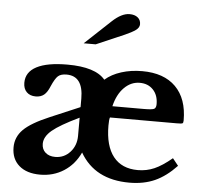

<svg xmlns="http://www.w3.org/2000/svg" viewBox="-56 -872 1001 941"><g transform="rotate(5 444.5 -401.5)"><path d="M817 -128 845 -93Q794 -39 739.5 -14.5Q685 10 614 10Q444 10 371 -117Q343 -57 291.5 -24Q240 9 175 9Q109 9 71.5 -23.5Q34 -56 34 -113Q34 -164 71 -201Q108 -238 198 -276L344 -338V-380Q344 -491 262 -491Q234 -491 220 -478.5Q206 -466 189 -427Q177 -397 161 -384Q145 -371 120 -371Q92 -371 75.5 -387.5Q59 -404 59 -433Q59 -486 111 -513Q163 -540 262 -540Q400 -540 448 -482Q480 -510 527.5 -525Q575 -540 630 -540Q737 -540 795 -482Q853 -424 853 -317Q853 -305 848.5 -302.5Q844 -300 821 -300H492Q488 -291 488 -260Q488 -160 529.5 -107.5Q571 -55 650 -55Q693 -55 731 -71.5Q769 -88 817 -128ZM499 -356H652Q693 -356 703.5 -361Q714 -366 714 -385Q714 -429 689 -455.5Q664 -482 623 -482Q580 -482 546.5 -448.5Q513 -415 499 -356ZM344 -197V-286Q250 -241 212.5 -209.5Q175 -178 175 -143Q175 -116 193 -100Q211 -84 241 -84Q285 -84 314.5 -116.5Q344 -149 344 -197ZM391 -651H332L459 -770Q505 -813 544 -813Q569 -813 584 -801Q599 -789 599 -768Q599 -751 580.5 -738Q562 -725 530 -711Z"/></g></svg>

Font: Libre Baskerville
Style: Bold
Weight: 700
Designer: Pablo Impallari, Rodrigo Fuenzalida
Foundry: Pablo Impallari, Rodrigo Fuenzalida
Version: Version 1.051; ttfautohint (v1.8.4.7-5d5b)